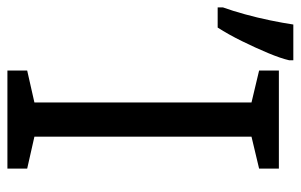

<svg xmlns="http://www.w3.org/2000/svg" viewBox="-164 -628 792 505"><g transform="rotate(90 231.5 -376.0)"><path d="M423 0H165V-52L249 -71V-642L165 -662V-714H423V-662L339 -642V-71L423 -52ZM-1 -567Q8 -592 17 -624.5Q26 -657 33 -691Q40 -725 44 -752H138V-741Q133 -719 119 -685.5Q105 -652 87.5 -616.5Q70 -581 52 -553H-1Z"/></g></svg>

Font: TSCustom
Style: Regular
Weight: 400
Designer: Monotype Design Team
Foundry: Monotype Imaging Inc.
Version: Version 2.004; ttfautohint (v1.8.3) -l 8 -r 50 -G 200 -x 14 